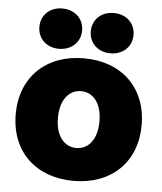

<svg xmlns="http://www.w3.org/2000/svg" viewBox="-53 -782 708 841"><g transform="rotate(5 301.0 -362.0)"><path d="M300.8 11.7C466.3 11.7 577.6 -93.3 577.6 -257.8C577.6 -421.9 466.3 -527.3 300.8 -527.3C135.7 -527.3 23.9 -421.9 23.9 -257.8C23.9 -93.3 135.7 11.7 300.8 11.7ZM300.8 -132.8C249.5 -132.8 209.5 -176.3 209.5 -257.8C209.5 -339.4 249.5 -382.8 300.8 -382.8C352.1 -382.8 392.1 -339.4 392.1 -257.8C392.1 -176.3 352.5 -132.8 300.8 -132.8ZM413.6 -559.1C468.3 -559.1 507.8 -595.7 507.8 -647.9C507.8 -699.7 468.3 -736.3 413.6 -736.3C358.9 -736.3 319.8 -699.7 319.8 -647.9C319.8 -595.7 358.9 -559.1 413.6 -559.1ZM187 -559.1C242.2 -559.1 281.7 -595.7 281.7 -647.9C281.7 -699.7 242.2 -736.3 187 -736.3C132.8 -736.3 93.8 -699.7 93.8 -647.9C93.8 -595.7 132.8 -559.1 187 -559.1Z"/></g></svg>

Font: Raveo Display Display ExtraBold
Style: Regular
Weight: 800
Designer: Jakub Foglar, Rasmus Andersson (Inter)
Foundry: Jakubfoglar.com
Version: Version 1.100;Glyphs 3.2.3 (3260)